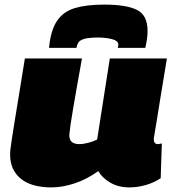

<svg xmlns="http://www.w3.org/2000/svg" viewBox="-20 -804 758 834"><path d="M204 10Q116 10 70 -28Q24 -66 24 -132Q24 -143 25.5 -157Q27 -171 31 -197Q35 -223 42 -267Q49 -311 60.5 -380Q72 -449 88 -550H336Q321 -468 311.5 -413Q302 -358 296 -322.5Q290 -287 286.5 -263Q283 -239 281 -218Q281 -196 292.5 -187Q304 -178 324 -178Q342 -178 364.5 -184Q387 -190 402 -198L457 -550H705Q688 -448 677.5 -383Q667 -318 661 -281Q655 -244 652 -227Q649 -210 648.5 -205Q648 -200 648 -199Q648 -188 653 -183Q658 -178 665 -178Q667 -178 671.5 -178.5Q676 -179 683 -181L678 -30Q650 -11 614 -0.5Q578 10 542 10Q494 10 458.5 -11Q423 -32 407 -61Q359 -26 305.5 -8Q252 10 204 10ZM432 -784Q529 -784 575 -761Q621 -738 621 -670Q621 -636 611 -596H492Q494 -607 494 -610Q494 -623 479 -629.5Q464 -636 444 -638.5Q424 -641 409 -641Q365 -641 345.5 -635Q326 -629 320 -618.5Q314 -608 312 -596H193Q200 -672 227.5 -713Q255 -754 305.5 -769Q356 -784 432 -784Z"/></svg>

Font: Georama Expanded Black
Style: Italic
Weight: 900
Width: 7
Italic angle: -9°
Designer: Jean-Baptiste Levee
Foundry: Production Type
Version: Version 1.000